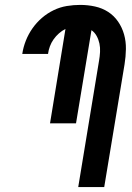

<svg xmlns="http://www.w3.org/2000/svg" viewBox="-20 -763 540 783"><path d="M299 0 384 -516Q387 -533 388 -551Q389 -569 385.5 -585.5Q382 -602 374 -616.5Q366 -631 353 -640L290 -260H184L247 -645Q233 -638 220.5 -627Q208 -616 198.5 -602.5Q189 -589 183.5 -574Q178 -559 176 -544V-543H71V-544Q75 -571 85.5 -597.5Q96 -624 112.5 -647.5Q129 -671 151 -690Q173 -709 199 -721.5Q225 -734 252.5 -738.5Q280 -743 307 -743Q338 -743 367.5 -736.5Q397 -730 421 -714.5Q445 -699 461.5 -675Q478 -651 486 -622.5Q494 -594 493.5 -563Q493 -532 488 -501L405 0Z"/></svg>

Font: Iosevka Term Curly XBd Obl
Style: Regular
Weight: 800
Italic angle: -9°
Designer: Belleve Invis
Foundry: Belleve Invis
Version: Version 32.3.0